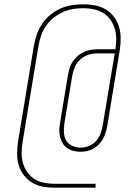

<svg xmlns="http://www.w3.org/2000/svg" viewBox="-20 -786 640 892"><path d="M233 86Q205 86 178 81Q151 76 128.5 62Q106 48 90 27Q74 6 66.5 -20Q59 -46 59.5 -74Q60 -102 64 -130L138 -577Q143 -603 152 -628.5Q161 -654 177 -677Q193 -700 215 -718Q237 -736 262.5 -747Q288 -758 314.5 -762Q341 -766 367 -766Q395 -766 421.5 -761Q448 -756 470 -743Q492 -730 508 -709.5Q524 -689 532 -664Q540 -639 540.5 -612Q541 -585 537 -557L478 -199Q475 -184 470.5 -169Q466 -154 458 -140Q450 -126 438.5 -114.5Q427 -103 413 -95Q399 -87 384 -84Q369 -81 354 -81Q337 -81 321 -85Q305 -89 292 -98Q279 -107 271 -120.5Q263 -134 259 -149.5Q255 -165 255.5 -181.5Q256 -198 259 -215L296 -439Q299 -455 304 -471Q309 -487 318.5 -501Q328 -515 341.5 -526.5Q355 -538 370.5 -545Q386 -552 402 -554.5Q418 -557 434 -557H516Q520 -582 520 -606.5Q520 -631 513 -653.5Q506 -676 492.5 -695Q479 -714 459 -726Q439 -738 415 -743Q391 -748 367 -748Q343 -748 319 -744Q295 -740 271.5 -729.5Q248 -719 228 -702.5Q208 -686 193.5 -665Q179 -644 171 -621Q163 -598 159 -574L85 -127Q81 -102 80.5 -77Q80 -52 86.5 -29Q93 -6 106.5 13.5Q120 33 140 45.5Q160 58 184 63Q208 68 233 68H424V86ZM354 -100Q373 -100 392.5 -107.5Q412 -115 425.5 -130Q439 -145 446.5 -164Q454 -183 457 -202L513 -538H434Q413 -538 392.5 -532Q372 -526 355 -511.5Q338 -497 329 -477Q320 -457 316 -436L279 -212Q276 -192 277 -171Q278 -150 287.5 -133.5Q297 -117 315.5 -108.5Q334 -100 354 -100Z"/></svg>

Font: Iosevka Curly ThExObl
Style: Regular
Weight: 100
Width: 7
Italic angle: -9°
Monospace: yes
Designer: Belleve Invis
Foundry: Belleve Invis
Version: Version 11.1.0; ttfautohint (v1.8.3)